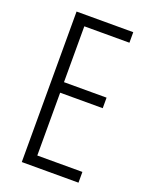

<svg xmlns="http://www.w3.org/2000/svg" viewBox="-136 -785 664 856"><g transform="rotate(20 196.0 -357.0)"><path d="M345 0V-51H131V-349H333V-399H131V-664H345V-714H76V0Z"/></g></svg>

Font: Noto Sans Gujarati ExtraCondensed Light
Style: Regular
Weight: 300
Width: 2
Designer: Jelle Bosma - Monotype Design Team, Universal Thirst
Foundry: Monotype Imaging Inc.
Version: Version 2.106